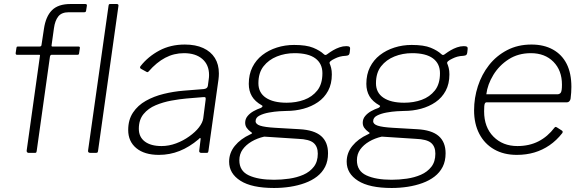

<svg xmlns="http://www.w3.org/2000/svg" viewBox="-20 -762 2911 957"><path d="M372 -530Q375 -530 377 -528Q379 -526 378 -522L374 -495Q373 -489 367 -489H238Q231 -489 229 -480L163 -10Q162 -4 160.5 -2Q159 0 154 0H122Q118 0 115 -3.5Q112 -7 113 -12L179 -483Q181 -489 175 -489H64Q61 -489 59.5 -491Q58 -493 58 -497L62 -524Q63 -528 64 -529Q65 -530 68 -530H177Q182 -530 184.5 -532.5Q187 -535 187 -539L199 -618Q208 -680 239 -711Q270 -742 331 -742H405Q409 -742 411.5 -740Q414 -738 413 -733L409 -708Q408 -701 400 -701H323Q287 -701 270.5 -680Q254 -659 249 -622L237 -536Q236 -530 242 -530H372ZM469 -12Q468 -4 466 -2Q464 0 456 0H431Q424 0 421 -3Q418 -6 419 -12L521 -733Q522 -739 523.5 -740.5Q525 -742 531 -742H562Q573 -742 570 -730Z M970 -68Q924 -29 875 -9.5Q826 10 772 10Q700 10 659.5 -23.5Q619 -57 619 -114Q619 -165 643 -201Q667 -237 707 -259.5Q747 -282 796 -294Q845 -306 895 -310L995 -318Q1014 -320 1016 -334L1020 -364Q1021 -370 1021.5 -376Q1022 -382 1022 -388Q1022 -439 988.5 -468Q955 -497 897 -497Q847 -497 803.5 -474Q760 -451 721 -406Q718 -403 715.5 -402.5Q713 -402 710 -404L681 -420Q679 -422 678 -425Q677 -428 681 -433Q718 -480 774 -510Q830 -540 901 -540Q955 -540 993 -522.5Q1031 -505 1051 -473Q1071 -441 1071 -396Q1071 -389 1070.5 -381.5Q1070 -374 1069 -366L1019 -10Q1018 -3 1016 -1.5Q1014 0 1008 0H983Q978 0 975 -3Q972 -6 973 -11L980 -69Q980 -80 970 -68ZM1005 -265Q1006 -273 1004 -276Q1002 -279 994 -278L909 -271Q875 -268 834 -260.5Q793 -253 756 -237.5Q719 -222 695.5 -193.5Q672 -165 672 -120Q672 -79 702 -56.5Q732 -34 785 -34Q822 -34 858 -47.5Q894 -61 923 -82Q954 -104 972 -127.5Q990 -151 993 -172Z M1346 175Q1235 175 1178.5 139Q1122 103 1122 44Q1122 0 1150.5 -35Q1179 -70 1227 -92Q1234 -95 1236 -97.5Q1238 -100 1232 -103Q1217 -114 1209.5 -125Q1202 -136 1202 -150Q1202 -169 1214 -183.5Q1226 -198 1244 -208Q1262 -218 1280 -224Q1286 -227 1288 -231Q1290 -235 1285 -237Q1251 -256 1235.5 -282.5Q1220 -309 1220 -344Q1220 -391 1238 -427Q1256 -463 1287.5 -487.5Q1319 -512 1360 -525Q1401 -538 1446 -538Q1507 -538 1541 -524Q1575 -510 1594 -492Q1599 -487 1603.5 -488Q1608 -489 1614 -494Q1626 -503 1640.5 -511.5Q1655 -520 1672 -526Q1689 -532 1706 -532Q1718 -532 1722 -528.5Q1726 -525 1725 -518L1723 -500Q1722 -492 1718.5 -488.5Q1715 -485 1705 -484Q1686 -483 1673.5 -479.5Q1661 -476 1649 -470Q1619 -456 1623 -446Q1627 -437 1630.5 -423.5Q1634 -410 1634 -391Q1634 -344 1615.5 -309.5Q1597 -275 1565 -253Q1533 -231 1492.5 -220Q1452 -209 1407 -209Q1397 -209 1372.5 -207.5Q1348 -206 1320.5 -201Q1293 -196 1273.5 -186Q1254 -176 1254 -158Q1254 -143 1277 -135.5Q1300 -128 1352 -125L1473 -118Q1546 -114 1580.5 -84Q1615 -54 1615 2Q1615 41 1600.5 69.5Q1586 98 1560 118Q1534 138 1499.5 150.5Q1465 163 1426 169Q1387 175 1346 175ZM1346 134Q1383 134 1421.5 128.5Q1460 123 1492 109Q1524 95 1544 69.5Q1564 44 1564 4Q1564 -32 1542.5 -50Q1521 -68 1466 -70L1297 -81Q1262 -73 1234 -56.5Q1206 -40 1189.5 -17Q1173 6 1173 37Q1173 90 1220 112Q1267 134 1346 134ZM1409 -250Q1456 -250 1496 -264.5Q1536 -279 1561.5 -311Q1587 -343 1587 -397Q1587 -445 1552 -471Q1517 -497 1448 -497Q1401 -497 1360 -480.5Q1319 -464 1293.5 -431.5Q1268 -399 1268 -347Q1268 -300 1305 -275Q1342 -250 1409 -250Z M1932 175Q1821 175 1764.5 139Q1708 103 1708 44Q1708 0 1736.5 -35Q1765 -70 1813 -92Q1820 -95 1822 -97.5Q1824 -100 1818 -103Q1803 -114 1795.5 -125Q1788 -136 1788 -150Q1788 -169 1800 -183.5Q1812 -198 1830 -208Q1848 -218 1866 -224Q1872 -227 1874 -231Q1876 -235 1871 -237Q1837 -256 1821.5 -282.5Q1806 -309 1806 -344Q1806 -391 1824 -427Q1842 -463 1873.5 -487.5Q1905 -512 1946 -525Q1987 -538 2032 -538Q2093 -538 2127 -524Q2161 -510 2180 -492Q2185 -487 2189.5 -488Q2194 -489 2200 -494Q2212 -503 2226.5 -511.5Q2241 -520 2258 -526Q2275 -532 2292 -532Q2304 -532 2308 -528.5Q2312 -525 2311 -518L2309 -500Q2308 -492 2304.5 -488.5Q2301 -485 2291 -484Q2272 -483 2259.5 -479.5Q2247 -476 2235 -470Q2205 -456 2209 -446Q2213 -437 2216.5 -423.5Q2220 -410 2220 -391Q2220 -344 2201.5 -309.5Q2183 -275 2151 -253Q2119 -231 2078.5 -220Q2038 -209 1993 -209Q1983 -209 1958.5 -207.5Q1934 -206 1906.5 -201Q1879 -196 1859.5 -186Q1840 -176 1840 -158Q1840 -143 1863 -135.5Q1886 -128 1938 -125L2059 -118Q2132 -114 2166.5 -84Q2201 -54 2201 2Q2201 41 2186.5 69.5Q2172 98 2146 118Q2120 138 2085.5 150.5Q2051 163 2012 169Q1973 175 1932 175ZM1932 134Q1969 134 2007.5 128.5Q2046 123 2078 109Q2110 95 2130 69.5Q2150 44 2150 4Q2150 -32 2128.5 -50Q2107 -68 2052 -70L1883 -81Q1848 -73 1820 -56.5Q1792 -40 1775.5 -17Q1759 6 1759 37Q1759 90 1806 112Q1853 134 1932 134ZM1995 -250Q2042 -250 2082 -264.5Q2122 -279 2147.5 -311Q2173 -343 2173 -397Q2173 -445 2138 -471Q2103 -497 2034 -497Q1987 -497 1946 -480.5Q1905 -464 1879.5 -431.5Q1854 -399 1854 -347Q1854 -300 1891 -275Q1928 -250 1995 -250Z M2556 10Q2491 10 2443 -17.5Q2395 -45 2369 -95Q2343 -145 2343 -212Q2343 -274 2362 -332.5Q2381 -391 2417.5 -437.5Q2454 -484 2507.5 -512Q2561 -540 2629 -540Q2691 -540 2736 -515Q2781 -490 2804.5 -443.5Q2828 -397 2828 -329Q2828 -315 2827 -300.5Q2826 -286 2824 -270Q2823 -263 2818 -257.5Q2813 -252 2805 -252H2405Q2399 -252 2396 -244.5Q2393 -237 2393 -207Q2393 -128 2439.5 -81Q2486 -34 2559 -34Q2618 -34 2664 -57.5Q2710 -81 2744 -126Q2748 -130 2750.5 -129.5Q2753 -129 2756 -127L2781 -111Q2787 -107 2783 -99Q2754 -62 2719 -38Q2684 -14 2643.5 -2Q2603 10 2556 10ZM2758 -292Q2769 -292 2775 -300Q2781 -308 2781 -340Q2781 -411 2738.5 -454Q2696 -497 2626 -497Q2563 -497 2515.5 -466.5Q2468 -436 2439 -388.5Q2410 -341 2404 -292Z"/></svg>

Font: Libre Franklin Thin ExtraLight
Style: Italic
Weight: 250
Italic angle: -8°
Version: Version 3.000